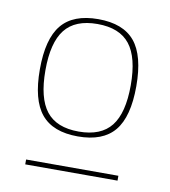

<svg xmlns="http://www.w3.org/2000/svg" viewBox="-59 -716 482 545"><g transform="rotate(10 182.0 -444.0)"><path d="M182 -327Q110 -327 76.5 -367.5Q43 -408 43 -496Q43 -584 76.5 -624.5Q110 -665 182 -665Q254 -665 287.5 -624.5Q321 -584 321 -496Q321 -408 287.5 -367.5Q254 -327 182 -327ZM49 -223V-237H315V-223ZM182 -341Q246 -341 275.5 -378.5Q305 -416 305 -496Q305 -576 275.5 -613.5Q246 -651 182 -651Q118 -651 88.5 -613.5Q59 -576 59 -496Q59 -416 88.5 -378.5Q118 -341 182 -341Z"/></g></svg>

Font: Kantumruy Pro Thin
Style: Regular
Weight: 250
Version: Version 1.002